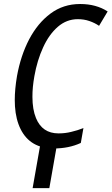

<svg xmlns="http://www.w3.org/2000/svg" viewBox="-20 -741 564 971"><path d="M481 -610.4Q459 -625.5 431.6 -634.8Q404.8 -644 373.5 -644Q316.9 -644 272.5 -605.5Q228 -566.9 198.2 -501.5Q168 -436 153.8 -355.5Q143.6 -298.3 144 -251Q144 -187.5 162.1 -143.6Q193.8 -66.4 275.9 -66.4H276.4Q310.1 -66.4 340.8 -74.2Q372.1 -81.5 401.9 -93.3L388.7 -18.1Q328.6 9.8 252.4 9.8Q133.3 9.8 84.5 -87.4Q60.1 -136.2 55.7 -203.1Q54.7 -218.8 54.7 -234.9Q54.7 -290 65.9 -356Q84.5 -459.5 127.4 -542Q170.9 -624.5 235.4 -672.4Q300.3 -720.7 384.8 -720.7H385.3H385.7Q466.3 -720.7 524.4 -683.1L481 -610.4ZM229.5 210.4H145L189 -39.6H273.4Z"/></svg>

Font: MAUL Condensed Italic
Style: Condenced Regular Italic
Weight: 400
Italic angle: -12°
Designer: MAUL
Version: Version 1.0; 2020; ttfautohint (v1.8.3)